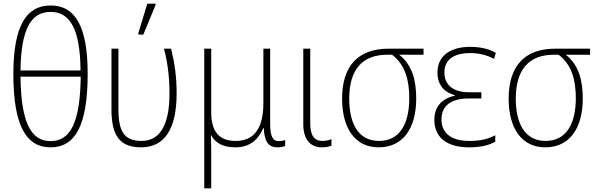

<svg xmlns="http://www.w3.org/2000/svg" viewBox="-20 -795 3276 1049"><path d="M256 10C391 10 459 -109 459 -392C459 -651 391 -765 257 -765C125 -765 53 -657 53 -390C53 -109 123 10 256 10ZM92 -410C95 -638 150 -730 257 -730C366 -730 418 -629 420 -410ZM256 -24C147 -24 95 -130 92 -376H421C418 -126 365 -24 256 -24Z M736 -606H763L830 -768V-775H785L736 -615ZM751 10C876 10 945 -86 945 -284C945 -374 935 -446 915 -529H876C898 -447 906 -363 906 -283C906 -112 853 -25 754 -25C658 -25 627 -77 627 -200V-529H589V-197C589 -52 636 10 751 10Z M1096 234H1134V19C1134 -6 1133 -31 1132 -56H1134C1156 -14 1199 10 1266 10C1353 10 1396 -42 1418 -95H1421C1425 -21 1446 10 1497 10C1514 10 1530 6 1538 2V-30C1528 -26 1515 -24 1503 -24C1471 -24 1456 -47 1456 -122V-529H1419V-233C1419 -97 1371 -25 1267 -25C1176 -25 1134 -78 1134 -181V-529H1096Z M1738 10C1761 10 1778 6 1791 1V-35C1776 -28 1758 -25 1741 -25C1696 -25 1675 -57 1675 -121V-529H1637V-117C1637 -29 1679 10 1738 10Z M2049 10C2181 10 2254 -93 2254 -257C2254 -356 2232 -441 2161 -496H2294V-529H2103C1935 -529 1849 -433 1849 -256C1849 -97 1918 10 2049 10ZM2051 -25C1939 -25 1888 -118 1888 -256C1888 -412 1957 -496 2096 -496H2122C2195 -441 2216 -355 2216 -258C2216 -114 2161 -25 2051 -25Z M2543 10C2603 10 2653 -1 2686 -21V-56C2645 -34 2601 -25 2544 -25C2443 -25 2392 -70 2392 -142C2392 -223 2452 -257 2541 -257H2610V-291H2541C2454 -291 2408 -333 2408 -398C2408 -464 2452 -505 2550 -505C2600 -505 2646 -492 2679 -473L2689 -506C2656 -526 2609 -539 2548 -539C2448 -539 2370 -495 2370 -399C2370 -342 2396 -294 2465 -275V-272C2395 -257 2353 -213 2353 -140C2353 -52 2412 10 2543 10Z M2959 10C3091 10 3164 -93 3164 -257C3164 -356 3142 -441 3071 -496H3204V-529H3013C2845 -529 2759 -433 2759 -256C2759 -97 2828 10 2959 10ZM2961 -25C2849 -25 2798 -118 2798 -256C2798 -412 2867 -496 3006 -496H3032C3105 -441 3126 -355 3126 -258C3126 -114 3071 -25 2961 -25Z"/></svg>

Font: Noto Sans SemiCondensed ExtraLight
Style: Regular
Weight: 200
Width: 4
Designer: Monotype Design Team
Foundry: Monotype Imaging Inc.
Version: Version 2.013